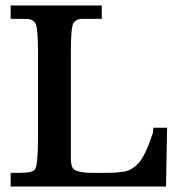

<svg xmlns="http://www.w3.org/2000/svg" viewBox="-20 -682 644 702"><path d="M587 0H19V-50H53Q100 -50 108 -63Q119 -79 119 -179V-490Q119 -535 116.5 -562.5Q114 -590 109 -598Q101 -609 87 -612Q84 -613 48 -613H19V-662H352V-613H283Q273 -613 270 -612Q256 -609 249 -598V-599Q239 -583 239 -490V-108Q239 -93 240 -88Q242 -73 247 -66Q260 -50 320 -50H368Q391 -50 408 -51.5Q425 -53 437 -55H436Q451 -58 464 -66.5Q477 -75 488 -87Q500 -101 512.5 -127.5Q525 -154 539 -196Q539 -200 540 -206.5Q541 -213 541 -215H591Z"/></svg>

Font: New Athena Unicode
Style: Bold
Weight: 700
Designer: J. Rusten 1997; rev. by R. Hancock 2001, 2002, rev. by D. Mastronarde 2002-2021
Foundry: Society for Classical Studies (formerly American Philological Association)
Version: Version 5.008